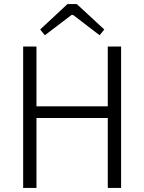

<svg xmlns="http://www.w3.org/2000/svg" viewBox="-20 -917 704 937"><path d="M158 -690V0H93V-690ZM517 -398V-341H150V-398ZM571 -690V0H506V-690ZM355 -897 489 -773 466 -745 337 -844H329L199 -745L176 -773L309 -897Z"/></svg>

Font: Exo 2 Light
Style: Regular
Weight: 300
Designer: Natanael Gama
Foundry: Natanael Gama
Version: Version 2.010